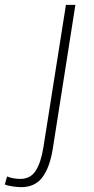

<svg xmlns="http://www.w3.org/2000/svg" viewBox="-128 -552 387 792"><path d="M183 -532 90 60Q78 137 47.5 178.5Q17 220 -41 220Q-52 220 -72.5 217.5Q-93 215 -108 209L-99 176Q-83 182 -69.5 184Q-56 186 -45 186Q-2 186 19.5 152Q41 118 51 56L144 -532Z"/></svg>

Font: Georama Extended ExtraLight
Style: Italic
Weight: 200
Width: 7
Italic angle: -9°
Designer: Jean-Baptiste Levee
Foundry: Production Type
Version: Version 1.000